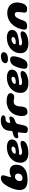

<svg xmlns="http://www.w3.org/2000/svg" viewBox="1991 -2671 722 4744"><g transform="rotate(-90 2352.0 -299.0)"><path d="M281 21.5C488.5 21.5 653.5 -59 653.5 -259.5C653.5 -355 603 -421 492 -421C445 -421 413 -410.5 391.5 -400C376.5 -393 365.5 -389 356 -389C350.5 -389 348 -392 348 -399.5C348 -435 394 -548 394 -584C394 -618 369 -639 322.5 -639C275 -639 230 -615 191 -573C105.5 -475 28.5 -298 28.5 -171.5C28.5 -39.5 115.5 21.5 281 21.5ZM322 -104.5C272 -104.5 250.5 -128 250.5 -168C250.5 -236 295 -290.5 360 -290.5C408 -290.5 435.5 -261.5 435.5 -216.5C435.5 -144.5 384 -104.5 322 -104.5Z M945.5 41.5C1084 41.5 1243.5 -6 1243.5 -109.5C1243.5 -142.5 1217.5 -152 1178.5 -152C1109 -152 1034 -113.5 971 -113.5C939 -113.5 916 -120 904.5 -137C899 -144 896.5 -152.5 896.5 -162.5C896.5 -182 908.5 -187.5 927 -187.5C966.5 -187.5 1054 -196.5 1100.5 -208.5C1197 -228.5 1278 -266 1278 -368C1278 -452.5 1189.5 -490 1084.5 -490C877.5 -490 703.5 -357.5 703.5 -152C703.5 -25 791.5 41.5 945.5 41.5ZM987 -271C944.5 -271 925.5 -273 925.5 -290C925.5 -336 992.5 -376 1043.5 -376C1077.5 -376 1102 -367 1102 -341C1102 -289.5 1036 -271 987 -271Z M1527 27.5C1569.5 27.5 1595 8 1613 -29C1631.5 -71.5 1645.5 -160.5 1657.5 -214C1664.5 -244 1679.5 -266 1714 -278.5C1750 -291 1775 -301.5 1794 -313C1826.5 -333 1844.5 -367 1844.5 -394C1844.5 -416 1832.5 -431 1809 -431C1798 -431 1774 -425.5 1752 -418.5C1728.5 -411 1711.5 -406.5 1703 -406.5C1692 -406.5 1687.5 -412.5 1687.5 -425C1687.5 -430.5 1690 -447 1691.5 -454C1702 -494.5 1728.5 -521 1780 -522C1805 -522.5 1824 -525 1838 -531C1861.5 -542 1874 -561.5 1874 -582C1874 -624.5 1808.5 -640 1745.5 -640C1626 -640 1525.5 -585 1500 -475.5C1491 -435 1492.5 -394.5 1487.5 -369.5C1485 -358.5 1481 -352.5 1474 -351.5C1442 -345.5 1394 -332 1372.5 -323.5C1333 -308.5 1308 -282 1308 -247.5C1308 -224 1321.5 -207.5 1347.5 -207.5C1358.5 -207.5 1373 -210.5 1392 -214.5C1409.5 -218 1422 -220.5 1431 -220.5C1445 -220.5 1454 -215.5 1454 -200C1454 -179.5 1437.5 -74.5 1437.5 -46C1437.5 10.5 1463.5 27.5 1527 27.5Z M1952 19C2030.5 19 2068.5 -13.5 2085 -81C2094.5 -117.5 2090.5 -171.5 2105 -230.5C2119.5 -292 2159.5 -322.5 2212 -322.5C2258.5 -322.5 2284 -308.5 2323.5 -308.5C2381 -308.5 2423 -346 2423 -401C2423 -466 2327 -496.5 2225.5 -496.5C2052 -496.5 1913 -400 1872 -233C1863 -196.5 1857.5 -152 1857.5 -115C1857.5 -40.5 1886.5 19 1952 19Z M2670.5 41.5C2809 41.5 2968.5 -6 2968.5 -109.5C2968.5 -142.5 2942.5 -152 2903.5 -152C2834 -152 2759 -113.5 2696 -113.5C2664 -113.5 2641 -120 2629.5 -137C2624 -144 2621.5 -152.5 2621.5 -162.5C2621.5 -182 2633.5 -187.5 2652 -187.5C2691.5 -187.5 2779 -196.5 2825.5 -208.5C2922 -228.5 3003 -266 3003 -368C3003 -452.5 2914.5 -490 2809.5 -490C2602.5 -490 2428.5 -357.5 2428.5 -152C2428.5 -25 2516.5 41.5 2670.5 41.5ZM2712 -271C2669.5 -271 2650.5 -273 2650.5 -290C2650.5 -336 2717.5 -376 2768.5 -376C2802.5 -376 2827 -367 2827 -341C2827 -289.5 2761 -271 2712 -271Z M3267.5 -462.5C3352 -462.5 3434.5 -493.5 3434.5 -569C3434.5 -617 3386.5 -638 3336 -638C3255 -638 3162 -602.5 3162 -525C3162 -492.5 3191.5 -462.5 3267.5 -462.5ZM3116 19C3168.5 19 3202.5 0 3235 -39.5C3282.5 -96.5 3334 -254.5 3334 -323C3334 -377.5 3309 -410.5 3255.5 -410.5C3184 -410.5 3139 -379.5 3102.5 -321C3067.5 -261.5 3025 -122.5 3025 -61C3025 -9.5 3048.5 19 3116 19Z M3651.5 41.5C3790 41.5 3949.5 -6 3949.5 -109.5C3949.5 -142.5 3923.5 -152 3884.5 -152C3815 -152 3740 -113.5 3677 -113.5C3645 -113.5 3622 -120 3610.5 -137C3605 -144 3602.5 -152.5 3602.5 -162.5C3602.5 -182 3614.5 -187.5 3633 -187.5C3672.5 -187.5 3760 -196.5 3806.5 -208.5C3903 -228.5 3984 -266 3984 -368C3984 -452.5 3895.5 -490 3790.5 -490C3583.5 -490 3409.5 -357.5 3409.5 -152C3409.5 -25 3497.5 41.5 3651.5 41.5ZM3693 -271C3650.5 -271 3631.5 -273 3631.5 -290C3631.5 -336 3698.5 -376 3749.5 -376C3783.5 -376 3808 -367 3808 -341C3808 -289.5 3742 -271 3693 -271Z M4078.5 11C4136 11 4189 -7 4214 -75.5C4238 -146.5 4258 -197.5 4281 -234.5C4305.5 -275.5 4332.5 -295.5 4368 -295.5C4417 -295.5 4428 -261 4428 -205.5C4428 -153.5 4412.5 -79 4412.5 -61.5C4412.5 -16 4429.5 11 4504 11C4557.5 11 4590 -13 4618.5 -57.5C4646.5 -106 4663 -183 4663 -240.5C4663 -389.5 4559.5 -481 4400.5 -481C4212 -481 4060 -347 4006.5 -141.5C3998.5 -113 3990.5 -79 3990.5 -60.5C3990.5 -8.5 4021.5 11 4078.5 11Z"/></g></svg>

Font: Gluten
Style: Bold Italic
Weight: 700
Italic angle: -13°
Designer: Tyler Finck
Foundry: Etcetera Type Company
Version: Version 0.920